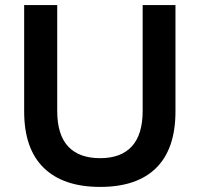

<svg xmlns="http://www.w3.org/2000/svg" viewBox="-20 -725 786 755"><path d="M374 10Q229 10 152 -65Q75 -140 75 -287V-705H205V-289Q205 -195 248 -149Q291 -103 374 -103Q456 -103 498.5 -149.5Q541 -196 541 -289V-705H670V-287Q670 -140 594.5 -65Q519 10 374 10Z"/></svg>

Font: Nunito Sans 11pt
Style: Bold
Weight: 700
Version: Version 3.101;gftools[0.9.27]